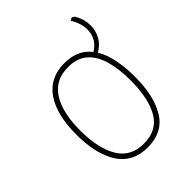

<svg xmlns="http://www.w3.org/2000/svg" viewBox="-193 -769 885 885"><g transform="rotate(-45 250.0 -326.0)"><path d="M251 10Q155 10 107.5 -63.5Q60 -137 60 -265Q60 -395 109.5 -466Q159 -537 253 -537Q321 -537 362 -502.5Q403 -468 421.5 -406.5Q440 -345 440 -264Q440 -136 394.5 -63Q349 10 251 10ZM251 -15Q337 -15 375.5 -81Q414 -147 414 -265Q414 -338 398.5 -393.5Q383 -449 348 -480.5Q313 -512 253 -512Q169 -512 127.5 -447.5Q86 -383 86 -265Q86 -149 126 -82Q166 -15 251 -15ZM373 -472Q408 -489 423.5 -515Q439 -541 439 -570Q439 -611 413 -655L427 -662L439 -655Q452 -634 457.5 -613.5Q463 -593 463 -573Q463 -539 445 -507.5Q427 -476 382 -453Z"/></g></svg>

Font: Noto Sans Mono ExtraCondensed Thin
Style: Regular
Weight: 100
Width: 2
Designer: Monotype Design Team
Foundry: Monotype Imaging Inc.
Version: Version 2.014; ttfautohint (v1.8.4.7-5d5b)